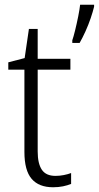

<svg xmlns="http://www.w3.org/2000/svg" viewBox="-20 -780 417 810"><path d="M214 -38Q232 -38 249.5 -41.5Q267 -45 280 -50V-4Q265 2 246 6Q227 10 204 10Q144 10 113.5 -25.5Q83 -61 83 -139V-486H15V-517L84 -535L102 -658H139V-532H277V-486H139V-141Q139 -90 156.5 -64Q174 -38 214 -38ZM377 -752Q372 -731 362.5 -703Q353 -675 340.5 -647.5Q328 -620 316 -599H285V-610Q290 -624 297 -652.5Q304 -681 310 -711Q316 -741 318 -760H377Z"/></svg>

Font: Noto Sans Gurmukhi SemiCondensed Light
Style: Regular
Weight: 300
Width: 4
Designer: Jelle Bosma - Monotype Design Team
Foundry: Monotype Imaging Inc.
Version: Version 2.004; ttfautohint (v1.8.4.7-5d5b)